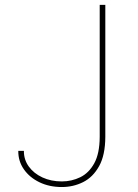

<svg xmlns="http://www.w3.org/2000/svg" viewBox="-20 -747 560 777"><path d="M383.5 -727.3H406.2V-193.2Q405.9 -119.3 381.2 -74.8Q356.5 -30.2 316.6 -10.1Q276.6 9.9 230.1 9.9Q180 9.9 140.1 -9.2Q100.1 -28.4 76.9 -61.4Q53.6 -94.5 54 -136.4H76.7Q76.3 -100.9 96.6 -73Q116.8 -45.1 151.8 -28.9Q186.8 -12.8 230.1 -12.8Q269.9 -12.8 304.9 -29.8Q339.8 -46.9 361.5 -86.3Q383.2 -125.7 383.5 -193.2Z"/></svg>

Font: Inter Thin BETA
Style: Regular
Weight: 100
Designer: Rasmus Andersson
Foundry: rsms
Version: Version 3.011;git-f93a4a705